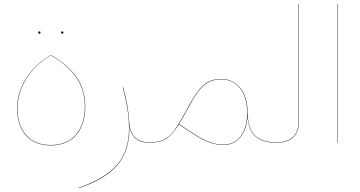

<svg xmlns="http://www.w3.org/2000/svg" viewBox="-20 -750 1893 1009"><path d="M70 -180Q70 -263 116 -336.5Q162 -410 246 -460L247 -461Q337 -410 382.5 -344Q428 -278 428 -189Q428 -97 381 -41.5Q334 14 246 14Q163 14 116.5 -38Q70 -90 70 -180ZM426 -189Q426 -278 380 -344Q334 -410 247 -459Q163 -409 117.5 -335.5Q72 -262 72 -180Q72 -91 118 -39.5Q164 12 246 12Q333 12 379.5 -43Q426 -98 426 -189ZM181 -579Q181 -585 187 -585Q193 -585 193 -579Q193 -573 187 -573Q181 -573 181 -579ZM301 -579Q301 -585 307 -585Q313 -585 313 -579Q313 -573 307 -573Q301 -573 301 -579Z M393 237Q536 187 597 114Q658 41 658 -74Q658 -171 625 -291L627 -292Q654 -198 659 -108Q662 -58 687.5 -30Q713 -2 763 -2L764 -1L763 0Q714 0 689 -25.5Q664 -51 659 -93Q660 -84 660 -74Q660 40 599.5 114.5Q539 189 394 239Z M1436 -1 1435 0Q1358 0 1321.5 -34Q1285 -68 1281 -140Q1277 -72 1244 -30Q1211 12 1153 12Q1118 12 1083 -1Q1048 -14 1015.5 -34Q983 -54 920 -96Q885 -41 853 -20.5Q821 0 766 0H763L762 -1L763 -2H766Q812 -2 841 -16Q870 -30 895 -63.5Q920 -97 958 -168Q993 -233 1018 -267.5Q1043 -302 1072 -318.5Q1101 -335 1143 -335Q1202 -335 1241 -289.5Q1280 -244 1281 -163Q1282 -78 1318 -40Q1354 -2 1435 -2ZM1279 -156Q1279 -240 1241 -286.5Q1203 -333 1143 -333Q1102 -333 1073 -316.5Q1044 -300 1019.5 -266Q995 -232 960 -167Q945 -138 921 -98Q984 -56 1016.5 -36Q1049 -16 1083.5 -3Q1118 10 1153 10Q1214 10 1246.5 -36.5Q1279 -83 1279 -156Z M1434 -1 1435 -2Q1488 -2 1518.5 -29Q1549 -56 1549 -112V-730H1551V-112Q1551 -55 1520 -27.5Q1489 0 1435 0Z M1751 0V-730H1753V0Z"/></svg>

Font: FiraGO Two
Style: Regular
Weight: 100
Designer: bBox Type
Foundry: bBox Type GmbH
Version: Version 1.001